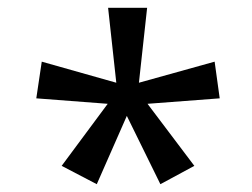

<svg xmlns="http://www.w3.org/2000/svg" viewBox="-20 -765 647 492"><path d="M138 -340 256 -499 73 -513 87 -607 278 -553 257 -745H357L336 -553L530 -607L543 -513L358 -499L478 -340L391 -293L305 -468L228 -293Z"/></svg>

Font: lbangla05
Style: Book
Weight: 400
Designer: Jelle Bosma - Monotype Design Team
Foundry: Monotype Imaging Inc.
Version: Version 2.003